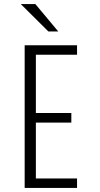

<svg xmlns="http://www.w3.org/2000/svg" viewBox="-20 -922 490 942"><path d="M101 0V-700H358V-653.5H156V-367.5H330V-320.5H156V-46.5H358V0ZM217.5 -767.5 82 -902H153.5L266 -767.5Z"/></svg>

Font: Trispace Condensed ExtraLight
Style: Regular
Weight: 200
Width: 3
Designer: Tyler Finck
Foundry: Etcetera Type Company
Version: Version 1.210; ttfautohint (v1.8.3)